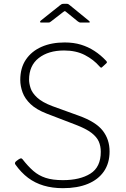

<svg xmlns="http://www.w3.org/2000/svg" viewBox="-20 -974 658 1004"><path d="M500 -627Q470 -662 424 -686Q378 -710 315 -710Q233 -710 182.5 -670.5Q132 -631 132 -557Q132 -538 140 -513Q148 -488 174.5 -463.5Q201 -439 254 -419L392 -369Q481 -337 517 -291Q553 -245 553 -182Q553 -121 523.5 -78Q494 -35 439.5 -12.5Q385 10 309 10Q254 10 208.5 -3.5Q163 -17 127 -44Q91 -71 61 -113Q57 -118 58.5 -123Q60 -128 67 -133L78 -141Q86 -146 90 -146Q94 -146 98 -141Q126 -105 154 -80.5Q182 -56 218.5 -44Q255 -32 309 -32Q398 -32 452.5 -66Q507 -100 507 -180Q507 -210 496.5 -234Q486 -258 458 -279.5Q430 -301 375 -322L224 -380Q170 -401 140 -429.5Q110 -458 98 -491Q86 -524 86 -556Q86 -619 115.5 -662.5Q145 -706 197 -729Q249 -752 318 -752Q365 -752 403 -740.5Q441 -729 474 -707.5Q507 -686 535 -656Q538 -653 539 -649.5Q540 -646 535 -642L513 -622Q509 -619 507 -620.5Q505 -622 500 -627ZM387 -862 328 -910Q321 -916 319 -916Q317 -916 309 -910L247 -862Q242 -858 239.5 -857Q237 -856 232 -856H195Q190 -856 189.5 -859Q189 -862 193 -866L292 -945Q297 -949 301 -951.5Q305 -954 312 -954H330Q336 -954 339.5 -951Q343 -948 346 -946L444 -866Q456 -856 443 -856H402Q398 -856 394.5 -857.5Q391 -859 387 -862Z"/></svg>

Font: Libre Franklin Thin
Style: Regular
Weight: 100
Designer: Pablo Impallari, Rodrigo Fuenzalida, Nhung Nguyen
Foundry: Impallari Type
Version: Version 3.000